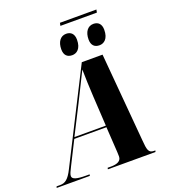

<svg xmlns="http://www.w3.org/2000/svg" viewBox="-232 -1127 1098 1251"><g transform="rotate(-20 317.0 -502.0)"><path d="M584 -1004H331L327 -984H580ZM524 -778C554 -778 587 -799 587 -863C587 -904 565 -923 533 -923C493 -923 469 -889 469 -838C469 -797 490 -778 524 -778ZM335 -778C365 -778 398 -799 398 -863C398 -904 376 -923 344 -923C304 -923 280 -889 280 -838C280 -797 301 -778 335 -778ZM-57 0H173L175 -10H152C85 -10 56 -19 56 -41C56 -55 65 -72 80 -102L160 -261H383L394 -85C394 -74 395 -62 395 -54C395 -21 363 -10 325 -10H300L298 0H628L631 -10H621C584 -10 579 -34 574 -100L521 -714H377L60 -88C29 -25 4 -10 -29 -10H-54ZM265 -469C305 -551 342 -622 364 -668C364 -620 368 -538 371 -479L383 -272H165Z"/></g></svg>

Font: Noto Serif Display Condensed Black
Style: Italic
Weight: 900
Width: 3
Italic angle: -12°
Designer: Monotype Design Team
Foundry: Monotype Imaging Inc.
Version: Version 2.009